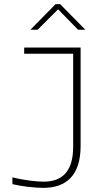

<svg xmlns="http://www.w3.org/2000/svg" viewBox="-20 -900 477 929"><path d="M191 -21C157 -21 95 -28 40 -42V-9C81 1 146 9 189 9C301 9 370 -52 370 -193V-670H97V-640H334V-190C334 -65 276 -21 191 -21ZM127 -756H162L261 -855L358 -756H393L271 -880H249Z"/></svg>

Font: LT Wave Text Thin
Style: Regular
Weight: 100
Designer: Daniel Lyons
Version: Version 2.5 (Glyphs App)